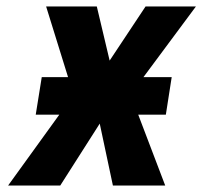

<svg xmlns="http://www.w3.org/2000/svg" viewBox="-20 -571 640 591"><path d="M162.5 -218H90L108.5 -333.5H189.5L122 -551H278L317.5 -384.5L428 -551H583L421.5 -333.5H508.5L490.5 -218H405.5L488.5 0H327.5L287 -190.5L165.5 0H5Z"/></svg>

Font: JuliaMono ExtraBoldItalic
Style: Regular
Weight: 800
Italic angle: -9°
Monospace: yes
Designer: cormullion
Foundry: corm
Version: Version 0.049; ttfautohint (v1.8.4)